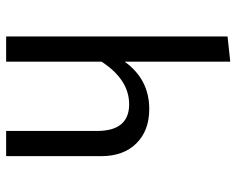

<svg xmlns="http://www.w3.org/2000/svg" viewBox="-94 -694 787 640"><g transform="rotate(90 300.0 -373.5)"><path d="M343 -477Q415 -477 457.5 -434Q500 -391 500 -317V0H416V-303Q416 -410 327 -410Q245 -410 185 -318V0H101V-738L185 -747V-395Q244 -477 343 -477Z"/></g></svg>

Font: Fira Mono
Style: Regular
Weight: 400
Designer: Carrois Corporate & Edenspiekermann AG
Foundry: Carrois Corporate GbR & Edenspiekermann AG
Version: Version 3.206;PS 003.206;hotconv 1.0.70;makeotf.lib2.5.58329